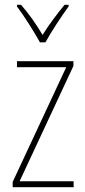

<svg xmlns="http://www.w3.org/2000/svg" viewBox="-20 -783 357 803"><path d="M147 -606H170C195 -651 236 -714 267 -756V-763H250C215 -720 185 -680 158 -637C133 -680 98 -729 68 -763H51V-756C77 -722 121 -653 147 -606ZM288 0V-25H62L287 -507V-527H51V-502H257L33 -22V0Z"/></svg>

Font: Noto Sans Kannada Condensed Thin
Style: Regular
Weight: 100
Width: 3
Designer: Jelle Bosma - Monotype Design Team
Foundry: Monotype Imaging Inc.
Version: Version 2.005